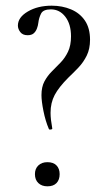

<svg xmlns="http://www.w3.org/2000/svg" viewBox="-20 -645 369 676"><path d="M159 -612Q132 -612 124.5 -597Q117 -582 115 -565Q114 -555 110 -544.5Q106 -534 98.5 -527.5Q91 -521 77 -521Q60 -521 51.5 -532Q43 -543 43 -555Q43 -584 78 -604.5Q113 -625 162 -625Q199 -625 230 -612Q261 -599 279 -572.5Q297 -546 297 -505Q297 -473 285.5 -449.5Q274 -426 256.5 -407.5Q239 -389 221 -372Q187 -338 172.5 -310.5Q158 -283 158 -248Q158 -236 159.5 -223Q161 -210 164 -193Q165 -190 159 -189Q153 -188 152 -191Q140 -219 133 -254Q126 -289 126 -310Q126 -339 136.5 -358.5Q147 -378 162.5 -393.5Q178 -409 193.5 -425Q209 -441 219.5 -463Q230 -485 230 -517Q230 -560 210 -586Q190 -612 159 -612ZM147 11Q127 11 115 -0.5Q103 -12 103 -32Q103 -51 115 -62.5Q127 -74 147 -74Q168 -74 179 -62.5Q190 -51 190 -32Q190 -12 179 -0.5Q168 11 147 11Z"/></svg>

Font: Cormorant Infant Light
Style: Regular
Weight: 400
Version: Version 4.001